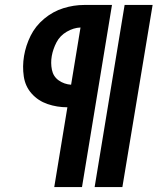

<svg xmlns="http://www.w3.org/2000/svg" viewBox="-20 -755 636 775"><path d="M362 0H474L596 -735H483ZM199 0H311L432 -735H320Q278 -735 236 -722Q194 -709 158.5 -679.5Q123 -650 103.5 -610.5Q84 -571 77 -529Q70 -487 76 -446.5Q82 -406 108 -377Q134 -348 172 -335Q210 -322 252 -322ZM267 -413Q239 -415 217 -430.5Q195 -446 189.5 -473.5Q184 -501 189 -529Q194 -557 208 -584Q222 -611 249.5 -627Q277 -643 305 -644Z"/></svg>

Font: Iosevka Sparkle Heavy Oblique
Style: Regular
Weight: 900
Italic angle: -9°
Designer: Belleve Invis
Foundry: Belleve Invis
Version: Version 4.5.0; ttfautohint (v1.8.3)